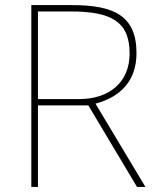

<svg xmlns="http://www.w3.org/2000/svg" viewBox="-20 -734 617 754"><path d="M262 -714H103V0H129V-320H327L518 0H551L355 -327C456 -354 516 -419 516 -525C516 -673 427 -714 262 -714ZM257 -689C413 -689 489 -652 489 -524C489 -410 408 -345 292 -345H129V-689Z"/></svg>

Font: Noto Sans Gujarati UI Thin
Style: Regular
Weight: 100
Designer: Jelle Bosma - Monotype Design Team, Universal Thirst
Foundry: Monotype Imaging Inc.
Version: Version 2.106